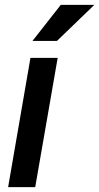

<svg xmlns="http://www.w3.org/2000/svg" viewBox="-20 -765 406 785"><path d="M215.8 -528.3 124 0H13.2L104.5 -528.3ZM112.8 -597.7 228.5 -745.1H365.7L212.9 -597.7Z"/></svg>

Font: Roboto Condensed Medium
Style: Italic
Weight: 500
Italic angle: -12°
Designer: Christian Robertson
Foundry: Google
Version: Version 3.0; 2020